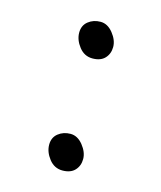

<svg xmlns="http://www.w3.org/2000/svg" viewBox="-82 -539 514 614"><g transform="rotate(15 175.0 -232.5)"><path d="M236 -410.5Q236 -388 222 -373Q208 -358 181 -358Q154 -358 136.5 -380.5Q119 -403 119 -427Q119 -451 136 -464.5Q153 -478 176.5 -478Q200 -478 218 -455.5Q236 -433 236 -410.5ZM236 -39.5Q236 -17 222 -2Q208 13 181 13Q154 13 136.5 -9.5Q119 -32 119 -56Q119 -80 136 -93.5Q153 -107 176.5 -107Q200 -107 218 -84.5Q236 -62 236 -39.5Z"/></g></svg>

Font: Moon Stars Kai HW
Style: Bold
Weight: 700
Designer: GuiWonder
Version: Version 1.101